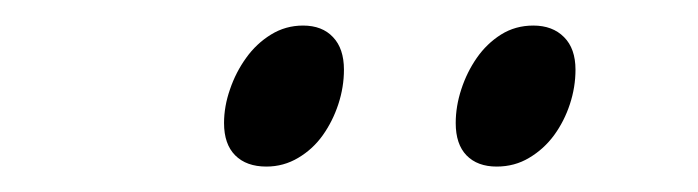

<svg xmlns="http://www.w3.org/2000/svg" viewBox="-20 -671 549 151"><path d="M250.5 -616.2Q250.5 -602.5 246.1 -589.1Q241.7 -575.7 233.9 -564.7Q226.1 -553.7 214.6 -546.9Q203.1 -540 189.5 -540Q173.8 -540 165 -548.8Q156.2 -557.6 156.2 -574.2Q156.2 -587.4 160.9 -600.8Q165.5 -614.3 173.6 -625.5Q181.6 -636.7 193.1 -643.8Q204.6 -650.9 218.3 -650.9Q233.4 -650.9 241.9 -641.8Q250.5 -632.8 250.5 -616.2ZM432.6 -616.2Q432.6 -602.5 428.2 -589.1Q423.8 -575.7 415.8 -564.7Q407.7 -553.7 396.2 -546.9Q384.8 -540 370.6 -540Q355.5 -540 346.9 -548.8Q338.4 -557.6 338.4 -574.2Q338.4 -587.4 342.8 -600.8Q347.2 -614.3 355 -625.5Q362.8 -636.7 374 -643.8Q385.3 -650.9 399.4 -650.9Q414.6 -650.9 423.6 -641.8Q432.6 -632.8 432.6 -616.2Z"/></svg>

Font: Gentium Plus
Style: Italic
Weight: 400
Italic angle: -8°
Designer: J. Victor Gaultney, Annie Olsen, Iska Routamaa
Foundry: SIL International
Version: Version 1.510